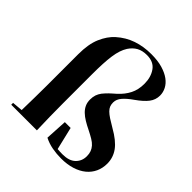

<svg xmlns="http://www.w3.org/2000/svg" viewBox="-217 -996 1170 1170"><g transform="rotate(45 368.0 -410.5)"><path d="M108 -30Q109 -86 110 -136.5Q111 -187 111 -238V-514Q111 -602 135.5 -658.5Q160 -715 198 -749Q245 -791 302 -810.5Q359 -830 426 -830Q482 -830 522.5 -818Q563 -806 589.5 -786.5Q616 -767 629 -741.5Q642 -716 642 -689Q642 -652 619.5 -622.5Q597 -593 550 -560Q511 -533 490 -508.5Q469 -484 469 -457Q469 -440 474 -427Q479 -414 491.5 -401.5Q504 -389 524.5 -375.5Q545 -362 576 -344Q647 -304 677.5 -262Q708 -220 708 -168Q708 -129 693 -96.5Q678 -64 649.5 -40.5Q621 -17 579.5 -4Q538 9 486 9Q447 9 409 2Q371 -5 338 -22L346 -164H396L431 -17Q444 -16 453.5 -15.5Q463 -15 474 -15Q531 -15 559.5 -42.5Q588 -70 588 -112Q588 -133 582 -149.5Q576 -166 563.5 -180Q551 -194 531 -206Q511 -218 483 -232Q454 -246 431 -260Q408 -274 391.5 -290Q375 -306 366 -325.5Q357 -345 357 -370Q357 -393 363 -410.5Q369 -428 381 -444Q393 -459 410 -476Q419 -484 428.5 -493Q438 -502 449 -511Q485 -544 504.5 -582.5Q524 -621 524 -672Q524 -729 496.5 -768Q469 -807 411 -807Q372 -807 345 -792Q318 -777 298 -747Q286 -728 278 -704Q270 -680 265.5 -648.5Q261 -617 259 -577.5Q257 -538 257 -487V-238Q257 -181 258 -123Q259 -65 261 -8H40V-24L108 -30Z"/></g></svg>

Font: XinYuGongZhangJiaSongA
Style: Regular
Weight: 900
Designer: XinYuGong
Foundry: Adobe Systems Incorporated
Version: Version 1.00